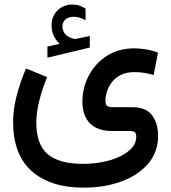

<svg xmlns="http://www.w3.org/2000/svg" viewBox="-20 -589 761 852"><path d="M244.1 -394.5Q228.5 -410.2 218.8 -429.7Q209 -449.2 209 -475.6Q209 -494.6 214.4 -509.8Q219.7 -524.9 229 -536.1Q242.2 -552.2 261 -560.5Q279.8 -568.8 299.8 -568.8Q320.3 -568.8 333 -564Q345.7 -559.1 359.4 -550.8L359.9 -499Q345.2 -506.8 333.3 -510.7Q321.3 -514.6 306.6 -514.6Q297.9 -514.6 287.8 -512Q277.8 -509.3 270 -502.4Q256.8 -490.7 256.8 -469.2Q257.3 -453.6 267.8 -439.5Q278.3 -425.3 302.2 -418.5Q304.7 -418 307.1 -417Q309.6 -416 312.5 -416Q314.9 -416 316.9 -416.5L378.4 -429.2V-377.9L190.4 -333V-382.3ZM189 -247.1Q167 -193.4 154.1 -141.4Q141.1 -89.4 141.1 -44.9Q141.1 50.8 190.7 94.2Q240.2 137.7 348.6 138.2Q391.1 138.2 432.9 130.4Q474.6 122.6 508.8 106.9Q543 91.3 563.7 69.1Q584.5 46.9 584.5 17.6Q584.5 3.4 578.4 -2.2Q572.3 -7.8 552.2 -7.8H475.6Q413.1 -7.8 379.4 -41.5Q345.7 -75.2 345.7 -138.2Q345.7 -199.2 373.8 -253.2Q401.9 -307.1 453.6 -340.8Q505.4 -374.5 577.1 -374.5Q595.2 -374.5 624.5 -370.4Q653.8 -366.2 681.2 -355L661.6 -255.9Q640.6 -262.7 618.7 -265.9Q596.7 -269 577.1 -269Q539.6 -269 514.6 -255.9Q489.7 -242.7 475.1 -222.4Q460.4 -202.1 454.1 -181.2Q447.8 -160.2 447.8 -144.5Q447.8 -127.4 453.9 -120.4Q460 -113.3 480.5 -113.3H568.4Q629.9 -112.8 655.8 -76.4Q681.6 -40 681.6 13.7Q681.6 85.4 637.7 137Q593.8 188.5 518.8 216.1Q443.8 243.7 351.1 243.7Q203.6 243.7 120.8 170.4Q38.1 97.2 38.1 -48.3Q38.1 -103.5 53.5 -162.6Q68.8 -221.7 95.2 -285.2Z"/></svg>

Font: Vazir Medium FD
Style: Medium-FD
Weight: 500
Designer: Saber Rastikerdar
Foundry: Saber Rastikerdar
Version: Version 30.0.0